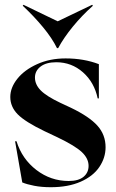

<svg xmlns="http://www.w3.org/2000/svg" viewBox="-20 -767 483 802"><path d="M73 -5 43 -177H49Q72 -103 132 -57Q192 -11 267 -11Q308 -11 329 -28.5Q350 -46 350 -74Q350 -105 322 -131.5Q294 -158 221 -193L166 -219Q85 -258 54 -289.5Q23 -321 23 -362Q23 -401 52.5 -438Q82 -475 135 -499Q188 -523 254 -523Q330 -523 393 -499V-356H388Q374 -423 326.5 -465Q279 -507 215 -507Q173 -507 149.5 -489Q126 -471 126 -443Q126 -414 150 -389.5Q174 -365 233 -337L276 -317Q353 -280 387 -242Q421 -204 421 -152Q421 -108 395 -69.5Q369 -31 317 -8Q265 15 192 15Q154 15 123 9Q92 3 73 -5ZM365 -747 368 -743Q322 -702 284 -655.5Q246 -609 223 -566H218Q198 -607 160 -653Q122 -699 75 -743L78 -747L221 -678Z"/></svg>

Font: Nyght Serif Medium
Style: Regular
Weight: 500
Designer: Maksym Kobuzan
Version: Version 0.410